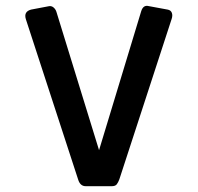

<svg xmlns="http://www.w3.org/2000/svg" viewBox="-20 -636 681 661"><path d="M275 5Q256 5 249 -18L69 -570Q61 -596 87 -603L145 -614Q156 -617 163.5 -611Q171 -605 174 -596L321 -119L466 -597Q473 -620 492 -615L557 -603Q568 -601 571.5 -592Q575 -583 571 -571L391 -19Q387 -8 382 -1.5Q377 5 365 5Z"/></svg>

Font: Fz Rubik Med
Style: Regular
Weight: 500
Designer: Hubert and Fischer
Foundry: Hubert and Fischer
Version: Vit hóa bi FontZin.com